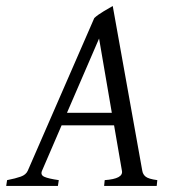

<svg xmlns="http://www.w3.org/2000/svg" viewBox="-36 -611 571 631"><path d="M184.1 -240.2H331.5L289.6 -484.4ZM338.9 -199.2H166.5L102.1 -49.8Q96.2 -36.1 109.6 -30Q123 -23.9 157.2 -19L154.3 0H-15.6L-12.7 -19Q15.1 -24.4 32.2 -30.5Q49.3 -36.6 55.2 -49.8L273.9 -551.8Q285.6 -562.5 304.4 -573.7Q323.2 -585 334.5 -591.3L431.6 -49.8Q433.6 -37.6 442.9 -30.3Q452.1 -22.9 481 -19L479 0H306.2L308.1 -19Q370.1 -23.4 364.7 -49.8Z"/></svg>

Font: Dai Banna SIL Light
Style: Italic
Weight: 300
Italic angle: -11°
Designer: Victor Gaultney
Foundry: SIL International
Version: Version 4.000